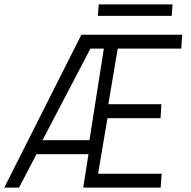

<svg xmlns="http://www.w3.org/2000/svg" viewBox="-50 -859 876 879"><path d="M-30.5 0 322.5 -700H784L780 -636.5H489L446 -382H689L685 -318H442L399 -63.5H690L685.5 0H331L355 -153H117L37 0ZM144.5 -217H359.5L425.5 -636.5H364ZM402 -839H740L736 -786.5H398Z"/></svg>

Font: Urbanist Light
Style: Italic
Weight: 300
Italic angle: -8°
Designer: Corey Hu
Foundry: Corey Hu
Version: Version 1.330; ttfautohint (v1.8.4.7-5d5b)